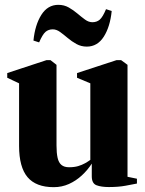

<svg xmlns="http://www.w3.org/2000/svg" viewBox="-20 -765 600 795"><path d="M431 9.5Q399 9.5 379.5 2Q360 -5.5 360 -35V-87.5Q343 -61 319 -38.8Q295 -16.5 265.5 -3.2Q236 10 202.5 10Q129 10 94 -31.5Q59 -73 59 -161V-420L10 -443V-462.5L172.5 -516H189L214 -496.5V-162.5Q214 -131.5 218.5 -111.5Q223 -91.5 234.5 -82Q246 -72.5 266 -72.5Q287.5 -72.5 303.5 -77.2Q319.5 -82 332 -89Q344.5 -96 354 -103V-420L299 -443V-462.5L462.5 -516H481.5L508 -496.5V-33L547 -25V-5Q529 -1.5 499.8 4Q470.5 9.5 431 9.5ZM118.5 -597Q125 -662 151.2 -703.5Q177.5 -745 221.5 -745Q245.5 -745 264.8 -734Q284 -723 300.5 -709Q317 -695 332 -684Q347 -673 362.5 -673Q381 -673 393.2 -683.8Q405.5 -694.5 419 -727L442.5 -719.5Q436 -654.5 409.8 -613.2Q383.5 -572 339.5 -572Q316 -572 296.5 -582.8Q277 -593.5 260.2 -607.8Q243.5 -622 228.5 -632.8Q213.5 -643.5 198.5 -643.5Q180.5 -643.5 168.2 -632.8Q156 -622 142 -589.5Z"/></svg>

Font: Merriweather 144pt ExtraBold
Style: Regular
Weight: 800
Version: Version 2.100